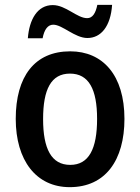

<svg xmlns="http://www.w3.org/2000/svg" viewBox="-20 -763 579 793"><path d="M443 -743H382C375 -708 362 -688 340 -688C298 -688 252 -742 198 -742C134 -742 101 -682 95 -605H156C163 -642 178 -661 200 -661C238 -661 289 -606 341 -606C397 -606 437 -654 443 -743ZM494 -272C494 -452 405 -551 270 -551C123 -551 45 -447 45 -272C45 -101 129 10 268 10C416 10 494 -102 494 -272ZM158 -271C158 -394 191 -459 269 -459C347 -459 381 -394 381 -272C381 -148 347 -82 270 -82C192 -82 158 -149 158 -271Z"/></svg>

Font: Noto Sans UI SemiCondensed Medium
Style: Regular
Weight: 500
Width: 4
Designer: Monotype Design Team
Foundry: Monotype Imaging Inc.
Version: Version 1.901